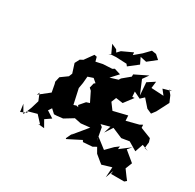

<svg xmlns="http://www.w3.org/2000/svg" viewBox="-239 -1361 1748 1718"><g transform="rotate(30 635.0 -502.0)"><path d="M619 -635 548 -581 536 -532 558 -512 607 -413 573 -402 524 -345 534 -328 513 -333 487 -324 453 -479 463 -537 469 -606 523 -624 609 -550 657 -645ZM378 -165 407 -166 468 -173 558 -228 626 -214 719 -224 673 -168 602 -82 618 -119 577 -32 583 -27 717 -95 727 -79 822 -86 858 -106 889 -52 946 -5 970 14 1068 -15 1061 92 1091 9 1087 42H1223L1243 25L1219 -6L1175 -66L1202 -134L1099 -219L1135 -261L1030 -181L1033 -211L992 -180L925 -112L818 -195L827 -177L831 -147L806 -280L783 -297L871 -321L848 -247L900 -326L1006 -281L1086 -294L1174 -242L1203 -325L1270 -300L1233 -309L1239 -372L1250 -339L1228 -409L1118 -452L1116 -483L1087 -467L962 -435L959 -488L816 -453L767 -519L787 -569L860 -559L930 -652L907 -650L903 -703L972 -669L1021 -715L1004 -709L1077 -626L1127 -604L1158 -645L1222 -769L1194 -834L1161 -873H1189L1104 -849L1144 -798L1016 -805L1024 -874L950 -826L960 -695L902 -833L944 -892L813 -828V-805L737 -742L725 -722L644 -697L711 -770L646 -790L627 -778L533 -773L464 -758L452 -802L426 -807L363 -719L333 -703L308 -655L338 -561L313 -500L279 -428L326 -528L254 -476L242 -423L248 -403L263 -323L158 -240L169 -268L199 -196L174 -113L140 -29L94 -110L105 -31L166 -58L156 -69L250 -95L316 -24L300 -19L364 -13L324 -83L384 -124L314 -169L337 -203ZM569 -947 514 -972 555 -883 604 -886 714 -881 729 -862 823 -935 793 -998 857 -984 942 -1051 899 -1089 853 -1096 793 -1034 724 -976 722 -1003 614 -953 534 -868 591 -910Z"/></g></svg>

Font: Hussar Lance
Style: Regular
Weight: 700
Foundry: Cannot Into Space Fonts, PlusOne Fonts
Version: Version 2.27